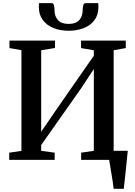

<svg xmlns="http://www.w3.org/2000/svg" viewBox="-20 -996 844 1196"><path d="M688 180Q686 160.5 682.2 136Q678.5 111.5 674.2 86Q670 60.5 666.2 37.8Q662.5 15 660 -0.5L621.5 -56.5H776Q774 -38 771.5 -14Q769 10 766.5 36.5Q764 63 761 89.2Q758 115.5 755.5 139Q753 162.5 751 180ZM37.5 0V-45L113.5 -56V-683.5L39 -696.5V-743H322.5V-697L236.5 -683V-175L327 -307.5L564.5 -649V-683L485 -696.5V-743H763.5V-696.5L688 -683V-56.5L766.5 -45V0H485.5V-45L564.5 -56.5V-566L483 -442.5L236.5 -92.5V-56.5L320.5 -45V0ZM301.5 -976.5Q313 -976.5 316.2 -962.5Q319.5 -948.5 319.5 -933.5Q319.5 -894.5 341 -870.8Q362.5 -847 407.5 -847Q452.5 -847 473.8 -870.8Q495 -894.5 495 -933.5Q495 -948.5 498.5 -962.5Q502 -976.5 513 -976.5H591.5Q592.5 -971 592.8 -964.8Q593 -958.5 593 -952Q593 -904 568.8 -871Q544.5 -838 502.5 -821.2Q460.5 -804.5 407.5 -804.5Q355 -804.5 313 -821.5Q271 -838.5 246.5 -871.5Q222 -904.5 222 -952Q222 -958.5 222.5 -964.8Q223 -971 223 -976.5Z"/></svg>

Font: Merriweather 48pt SemiBold
Style: Regular
Weight: 600
Version: Version 2.100